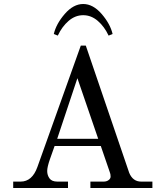

<svg xmlns="http://www.w3.org/2000/svg" viewBox="-20 -940 804 960"><path d="M396 -920Q445 -920 488 -870.5Q531 -821 543 -770L523 -762Q502 -807 469 -835.5Q436 -864 396 -864Q356 -864 323 -835.5Q290 -807 269 -762L249 -770Q261 -821 304 -870.5Q347 -920 396 -920ZM266 -246H471L367 -549ZM46 0V-32H83Q141 -32 167 -105L384 -712H409L626 -76Q644 -32 686 -32H742V0H432V-32H498Q513 -32 523 -39.5Q533 -47 533 -57Q533 -70 529 -79L484 -210H253L230 -145Q216 -105 216 -85Q216 -64 227.5 -48Q239 -32 267 -32H320V0Z"/></svg>

Font: Old Standard TT
Style: Regular
Weight: 400
Designer: Alexey Kryukov <alexios@thessalonica.org.ru>
Version: Version 1.0